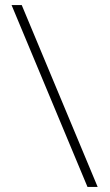

<svg xmlns="http://www.w3.org/2000/svg" viewBox="-20 -735 432 755"><path d="M364 0H324L25.5 -715H65.5Z"/></svg>

Font: Newsreader Display Medium
Style: Regular
Weight: 500
Designer: Hugues Gentile
Foundry: Production Type
Version: Version 1.001